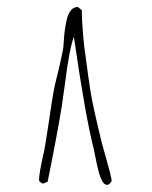

<svg xmlns="http://www.w3.org/2000/svg" viewBox="-20 -701 431 545"><path d="M169.9 -647Q163.1 -618.7 161.1 -585Q160.6 -573.7 159.2 -562Q154.3 -536.6 147 -505.4L143.1 -489.3Q135.7 -461.4 132.1 -441.4Q128.4 -421.4 119.6 -361.3Q107.9 -284.7 106 -275.9Q90.8 -210.4 90.8 -189.9Q90.8 -187 94.5 -184.1Q98.1 -181.2 102.1 -179.7L115.2 -185.1Q142.6 -320.3 155.3 -398.9Q157.7 -414.1 164.1 -460.9Q170.4 -510.7 176 -541.5Q181.6 -572.3 189.5 -597.2Q223.1 -366.7 246.1 -278.3Q249.5 -261.2 249.5 -261.2Q255.9 -228 261.7 -207.5Q266.1 -192.9 271.7 -184.6Q277.3 -176.3 284.2 -176.3Q288.1 -176.3 292.5 -180.7Q296.9 -185.1 296.9 -188.5Q296.9 -191.9 291.5 -214.4L288.1 -226.6Q279.3 -259.3 278.8 -260.7L270 -291.5Q242.7 -402.3 236.3 -445.8Q230 -486.3 225.6 -521.5Q218.3 -570.3 216.3 -597.2Q212.4 -639.2 212.4 -671.9L201.2 -681.2Q189.5 -681.2 181.6 -672.1Q173.8 -663.1 169.9 -647ZM191.4 -602.1 190.4 -600.1V-604Z"/></svg>

Font: Amatica SC
Style: Regular
Weight: 400
Designer: Vernon Adams, Ben Nathan
Foundry: newtypography
Version: Version 2.001